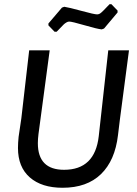

<svg xmlns="http://www.w3.org/2000/svg" viewBox="-20 -880 646 908"><path d="M507 -860 536 -830V-821L472 -745L461 -741Q440 -743 380 -760.5Q320 -778 307 -778Q301 -778 293.5 -773.5Q286 -769 281 -764Q276 -759 265 -747.5Q254 -736 248 -730H238L209 -760V-769L273 -844L284 -848Q305 -845 365.5 -828.5Q426 -812 439 -812Q444 -812 449 -814Q454 -816 460 -821.5Q466 -827 470.5 -831.5Q475 -836 483.5 -845Q492 -854 498 -860ZM590 -642 547 -315 538 -241Q524 -121 457.5 -56.5Q391 8 276 8Q177 8 121 -41Q65 -90 65 -180Q65 -204 68 -233L81 -321L118 -642H215L162 -246Q159 -222 159 -203Q159 -77 283 -77Q429 -77 447 -236L492 -642Z"/></svg>

Font: Alegreya Sans SC Medium
Style: Italic
Weight: 500
Italic angle: -7°
Designer: Juan Pablo del Peral
Foundry: Huerta Tipografica
Version: Version 2.007